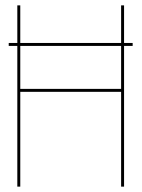

<svg xmlns="http://www.w3.org/2000/svg" viewBox="-20 -695 527 715"><path d="M12.5 -524H474V-535H12.5ZM44.5 0H55.5V-353H431V0H442V-675H431V-364H55.5V-675H44.5Z"/></svg>

Font: Anybody UltraCondensed Thin Thin
Style: Regular
Weight: 250
Version: Version 1.111